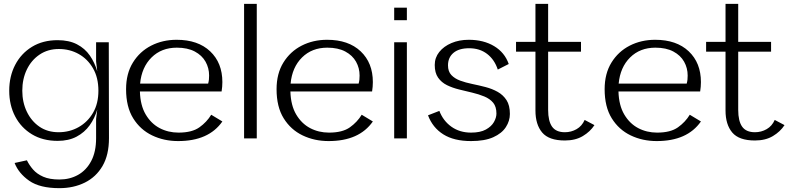

<svg xmlns="http://www.w3.org/2000/svg" viewBox="-20 -720 4143 999"><path d="M289 259Q187 259 132 220.5Q77 182 56 128L120 114Q132 139 152 162Q172 185 205 199.5Q238 214 289 214Q343 214 386 190Q429 166 454.5 118Q480 70 480 -1V-101L486 -150Q473 -105 446.5 -68Q420 -31 378.5 -9Q337 13 280 13Q203 13 146.5 -21Q90 -55 59 -114Q28 -173 28 -248Q28 -323 59 -382.5Q90 -442 146.5 -476.5Q203 -511 280 -511Q339 -511 380.5 -489.5Q422 -468 447.5 -431Q473 -394 486 -349L480 -400V-500H546L547 -1Q547 86 513.5 143.5Q480 201 421.5 230Q363 259 289 259ZM286 -465Q229 -465 186 -436Q143 -407 119.5 -358Q96 -309 96 -248Q96 -188 119.5 -139Q143 -90 185 -61Q227 -32 285 -32Q342 -32 389 -58.5Q436 -85 464 -133Q492 -181 492 -248Q492 -316 464 -364.5Q436 -413 389.5 -439Q343 -465 286 -465Z M1137 -88Q1066 14 907 14Q833 14 771.5 -15.5Q710 -45 673 -104.5Q636 -164 636 -256Q636 -337 671.5 -394.5Q707 -452 766.5 -482.5Q826 -513 899 -513Q1010 -513 1073.5 -453Q1137 -393 1137 -293Q1137 -269 1133 -244H708Q710 -172 738 -124.5Q766 -77 810.5 -53.5Q855 -30 909 -30Q979 -30 1017.5 -57.5Q1056 -85 1079 -123ZM900 -472Q820 -472 768.5 -421Q717 -370 709 -285H1063Q1066 -296 1067 -305.5Q1068 -315 1068 -327Q1068 -366 1049.5 -399Q1031 -432 993.5 -452Q956 -472 900 -472Z M1250 0V-700H1316V0Z M1920 -88Q1849 14 1690 14Q1616 14 1554.5 -15.5Q1493 -45 1456 -104.5Q1419 -164 1419 -256Q1419 -337 1454.5 -394.5Q1490 -452 1549.5 -482.5Q1609 -513 1682 -513Q1793 -513 1856.5 -453Q1920 -393 1920 -293Q1920 -269 1916 -244H1491Q1493 -172 1521 -124.5Q1549 -77 1593.5 -53.5Q1638 -30 1692 -30Q1762 -30 1800.5 -57.5Q1839 -85 1862 -123ZM1683 -472Q1603 -472 1551.5 -421Q1500 -370 1492 -285H1846Q1849 -296 1850 -305.5Q1851 -315 1851 -327Q1851 -366 1832.5 -399Q1814 -432 1776.5 -452Q1739 -472 1683 -472Z M2031 0V-500H2097V0ZM2031 -615V-680H2097V-615Z M2419 -513Q2496 -513 2551 -480Q2606 -447 2627 -387L2570 -358Q2553 -410 2514.5 -439.5Q2476 -469 2421 -469Q2368 -469 2339.5 -445Q2311 -421 2311 -380Q2311 -348 2328.5 -329.5Q2346 -311 2374.5 -300.5Q2403 -290 2437.5 -283Q2472 -276 2506.5 -267Q2541 -258 2569.5 -242Q2598 -226 2615.5 -199Q2633 -172 2633 -127Q2633 -91 2612 -58.5Q2591 -26 2546.5 -6Q2502 14 2431 14Q2342 14 2286.5 -21Q2231 -56 2207 -120L2266 -143Q2286 -91 2329 -60.5Q2372 -30 2431 -30Q2479 -30 2508 -46Q2537 -62 2550 -85Q2563 -108 2563 -129Q2563 -165 2546 -185.5Q2529 -206 2500 -218Q2471 -230 2437 -238Q2403 -246 2368.5 -254.5Q2334 -263 2305.5 -277Q2277 -291 2259.5 -316Q2242 -341 2242 -382Q2242 -420 2265.5 -449.5Q2289 -479 2329 -496Q2369 -513 2419 -513Z M2919 11Q2836 11 2801 -30.5Q2766 -72 2766 -145V-451H2665V-502H2766V-700H2832V-502H3003V-451H2832V-148Q2832 -90 2852.5 -61Q2873 -32 2919 -32Q2952 -32 2980 -48Q3008 -64 3022 -96L3073 -69Q3051 -35 3012.5 -12Q2974 11 2919 11Z M3627 -88Q3556 14 3397 14Q3323 14 3261.5 -15.5Q3200 -45 3163 -104.5Q3126 -164 3126 -256Q3126 -337 3161.5 -394.5Q3197 -452 3256.5 -482.5Q3316 -513 3389 -513Q3500 -513 3563.5 -453Q3627 -393 3627 -293Q3627 -269 3623 -244H3198Q3200 -172 3228 -124.5Q3256 -77 3300.5 -53.5Q3345 -30 3399 -30Q3469 -30 3507.5 -57.5Q3546 -85 3569 -123ZM3390 -472Q3310 -472 3258.5 -421Q3207 -370 3199 -285H3553Q3556 -296 3557 -305.5Q3558 -315 3558 -327Q3558 -366 3539.5 -399Q3521 -432 3483.5 -452Q3446 -472 3390 -472Z M3908 11Q3825 11 3790 -30.5Q3755 -72 3755 -145V-451H3654V-502H3755V-700H3821V-502H3992V-451H3821V-148Q3821 -90 3841.5 -61Q3862 -32 3908 -32Q3941 -32 3969 -48Q3997 -64 4011 -96L4062 -69Q4040 -35 4001.5 -12Q3963 11 3908 11Z"/></svg>

Font: Panamera
Style: Regular
Weight: 400
Designer: Bastien Sozeau
Foundry: NBR — Bastien Sozeau
Version: Version 3.002; ttfautohint (v1.8.4.7-5d5b);gftools[0.9.33]